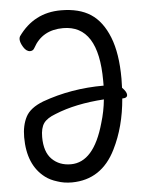

<svg xmlns="http://www.w3.org/2000/svg" viewBox="-53 -760 606 824"><g transform="rotate(-5 250.0 -348.0)"><path d="M224 22Q189 22 161 12Q131 3 110 -13Q36 -69 36 -189Q36 -240 55 -276.5Q74 -313 131 -335Q255 -380 395 -380V-401Q395 -641 243 -641Q153 -641 113 -567Q107 -555 94 -555Q78 -555 65.5 -575Q53 -595 53 -610Q53 -616 56 -622Q124 -718 240 -718Q319 -718 368.5 -685.5Q418 -653 446 -582.5Q474 -512 474 -403Q474 -382 473 -364Q492 -345 492 -332Q492 -318 470 -318Q460 -197 413 -103Q352 21 224 22ZM226 -56Q325 -56 371 -221Q386 -270 391 -321Q268 -313 180 -277Q142 -263 127.5 -242.5Q113 -222 113 -183Q113 -119 144.5 -87.5Q176 -56 226 -56Z"/></g></svg>

Font: LXGW WenKai Mono Medium
Style: Regular
Weight: 500
Monospace: yes
Designer: LXGW / Fontworks Inc.
Foundry: LXGW / Fontworks Inc.
Version: Version 1.520; June 14, 2025